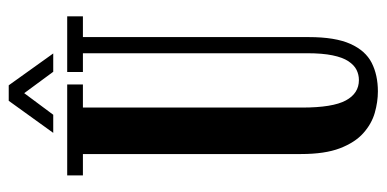

<svg xmlns="http://www.w3.org/2000/svg" viewBox="-243 -631 886 440"><g transform="rotate(-90 200.0 -411.0)"><path d="M210.5 12Q186.5 12 161.2 4.8Q136 -2.5 114.8 -21.5Q93.5 -40.5 80.2 -75Q67 -109.5 67 -164V-664H18V-700H226.5V-664H173.5V-162Q173.5 -91.5 189.8 -61.5Q206 -31.5 236.5 -31.5Q249 -31.5 260 -37Q271 -42.5 279.8 -55.8Q288.5 -69 293.2 -92Q298 -115 298 -150.5V-664H255V-700H382.5V-664H335V-146Q335 -86 319.5 -51.2Q304 -16.5 276 -2.2Q248 12 210.5 12ZM115.5 -732 189 -834H224.5L297.5 -732H255.5L206.5 -798.5L157 -732Z"/></g></svg>

Font: Imbue Thin 10pt SemiBold
Style: Regular
Weight: 600
Version: Version 1.102